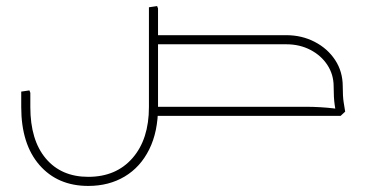

<svg xmlns="http://www.w3.org/2000/svg" viewBox="-20 -382 1218 633"><path d="M471 0V-358L498 -362L501 -354V0ZM498 -236V-266H879V-236ZM498 0V-30H879V0ZM271 231Q170 231 110 162Q50 93 50 -29H80Q80 80 131 140.5Q182 201 271 201Q363 201 417 139Q471 77 471 -29H501Q501 52 472 110.5Q443 169 391 200Q339 231 271 231ZM50 -29V-80L77 -84L80 -76V-29ZM471 -29V-358L498 -362L501 -354V-29ZM1080 -97Q1080 -136 1059.5 -167.5Q1039 -199 1003.5 -217.5Q968 -236 924 -236H807V-247L809 -266H924Q975 -266 1017.5 -244Q1060 -222 1085 -184Q1110 -146 1110 -97ZM726 0 723 -6 736 -30H838V0ZM736 0V-30H987Q1012 -30 1036.5 -28.5Q1061 -27 1077 -25Q1093 -23 1093 -23V0ZM799 -236 796 -242 809 -266H911V-236ZM1089 0Q1087 -13 1083.5 -36Q1080 -59 1080 -97H1110Q1110 -64 1113 -45Q1116 -26 1118 -14L1103 0Z"/></svg>

Font: Fustat ExtraLight
Style: Regular
Weight: 250
Designer: Mohamed Gaber, Khaled Hosny, Laura Garcia Mut
Foundry: Kief Type Foundry, Alif Type Foundry, Hard Type Foundry
Version: Version 1.007